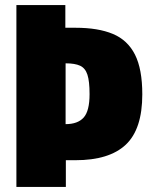

<svg xmlns="http://www.w3.org/2000/svg" viewBox="-20 -741 599 761"><path d="M45 0V-721H239V-631H279Q369 -631 427.5 -606.5Q486 -582 515 -524.5Q544 -467 544 -367Q544 -229 478.5 -167.5Q413 -106 279 -106H241V0ZM240 -249Q288 -249 311.5 -275Q335 -301 335 -368Q335 -419 326.5 -445Q318 -471 297.5 -480.5Q277 -490 240 -490Z"/></svg>

Font: Protest Strike
Style: Regular
Weight: 400
Designer: Octavio Pardo
Foundry: Ashler Design
Version: Version 2.005; ttfautohint (v1.8.4.7-5d5b)